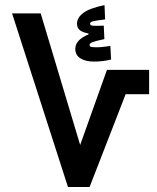

<svg xmlns="http://www.w3.org/2000/svg" viewBox="-20 -747 626 767"><path d="M251.5 0 28.3 -693.4H142.6L331.5 -63.5L263.2 -64L407.2 -467.8H575.7V-370.6H481.9L337.9 0ZM356 -501Q320.8 -501 300.8 -514.2Q280.8 -527.3 280.8 -551.3Q280.8 -573.2 299.3 -589.6Q317.9 -606 361.8 -619.6L362.3 -601.1L333.5 -605.5V-613.3Q312.5 -616.7 300 -625.7Q287.6 -634.8 287.6 -652.3Q287.6 -675.8 312 -694.8Q336.4 -713.9 397.5 -726.6L399.9 -669.4Q363.3 -665 351.6 -662.1Q339.8 -659.2 339.8 -652.3Q339.8 -645.5 350.3 -644.3Q360.8 -643.1 394.5 -644.5L397 -590.8Q359.9 -583 348.9 -578.4Q337.9 -573.7 337.9 -567.4Q337.9 -561.5 344 -559.8Q350.1 -558.1 365.2 -558.1Q379.4 -558.1 393.3 -559.8Q407.2 -561.5 420.9 -563.5L423.8 -509.3Q409.2 -505.4 391.4 -503.2Q373.5 -501 356 -501Z"/></svg>

Font: Cascadia Mono Medium
Style: Regular
Weight: 500
Monospace: yes
Designer: Aaron Bell
Foundry: Saja Typeworks
Version: Version 2407.024